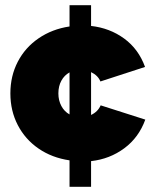

<svg xmlns="http://www.w3.org/2000/svg" viewBox="-20 -720 585 740"><path d="M248 -102Q180 -112 128.5 -147.5Q77 -183 48.5 -238Q20 -293 20 -360Q20 -427 48.5 -482Q77 -537 129 -572.5Q181 -608 248 -618V-700H331V-620Q403 -612 458.5 -571.5Q514 -531 539 -462L367 -406Q358 -429 331 -442V-277Q357 -289 368 -314L540 -259Q515 -190 459 -148.5Q403 -107 331 -99V0H248ZM248 -279V-441Q228 -430 216.5 -409Q205 -388 205 -360Q205 -333 216.5 -311.5Q228 -290 248 -279Z"/></svg>

Font: Oak Sans Black
Style: Regular
Weight: 900
Designer: Erik Kennedy, Walven
Foundry: Erik Kennedy, Walven
Version: Version 1.000